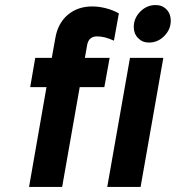

<svg xmlns="http://www.w3.org/2000/svg" viewBox="-20 -740 696 760"><path d="M95 0 164 -395H99.5L119.5 -511H185L199 -589Q209 -648 248.2 -681.2Q287.5 -714.5 345 -714.5Q371 -714.5 398.8 -707.5Q426.5 -700.5 450.5 -687L431 -579Q411.5 -588 395.2 -592Q379 -596 364 -596Q348 -596 338 -587.5Q328 -579 325 -562L316 -511H414L393 -395H295.5L226 0ZM404.5 0 494.5 -511H626.5L536.5 0ZM569.5 -571.5Q544 -571.5 526.8 -589Q509.5 -606.5 509.5 -633Q509.5 -668 535.2 -694Q561 -720 596 -720Q622.5 -720 639.2 -702.5Q656 -685 656 -658.5Q656 -623.5 630.2 -597.5Q604.5 -571.5 569.5 -571.5Z"/></svg>

Font: Overpass ExtraBold
Style: Italic
Weight: 800
Italic angle: -10°
Designer: Delve Withrington, Dave Bailey, Thomas Jockin
Foundry: Delve Fonts LLC
Version: Version 4.000